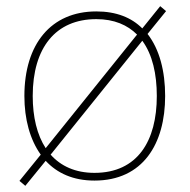

<svg xmlns="http://www.w3.org/2000/svg" viewBox="-20 -641 615 622"><path d="M515 -330C515 -410 497 -481 458 -531L518 -605L499 -621L441 -549C406 -584 357 -604 292 -604C145 -604 59 -498 59 -330C59 -255 77 -189 112 -140L43 -55L62 -39L128 -120C165 -80 217 -56 286 -56C443 -56 515 -175 515 -330ZM86 -330C86 -486 160 -579 292 -579C350 -579 393 -560 424 -529L128 -161C100 -204 86 -262 86 -330ZM488 -330C488 -185 426 -81 286 -81C224 -81 177 -103 144 -140L441 -509C474 -464 488 -401 488 -330Z"/></svg>

Font: Noto Sans Malayalam UI Thin
Style: Regular
Weight: 100
Designer: Jelle Bosma - Monotype Design Team
Foundry: Monotype Imaging Inc.
Version: Version 2.104